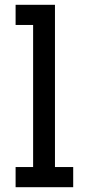

<svg xmlns="http://www.w3.org/2000/svg" viewBox="-20 -780 365 800"><path d="M209 -84H285V0H45V-84H118V-676H45V-760H209Z"/></svg>

Font: Arvo
Style: Regular
Weight: 400
Designer: Anton Koovit (Cyrillic Expansion: Cyreal)
Foundry: Anton Koovit, Yassin Baggar
Version: Version 3.000